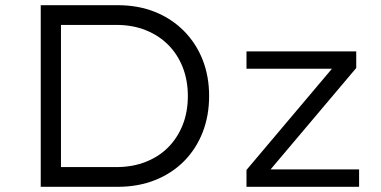

<svg xmlns="http://www.w3.org/2000/svg" viewBox="-20 -720 1468 740"><path d="M137 0V-700H433Q513 -700 577.5 -674Q642 -648 689 -600.5Q736 -553 761 -489.5Q786 -426 786 -350Q786 -274 761 -210Q736 -146 689.5 -99Q643 -52 578 -26Q513 0 433 0ZM215 -62 206 -76H428Q491 -76 542.5 -96.5Q594 -117 629.5 -153.5Q665 -190 684.5 -239.5Q704 -289 704 -350Q704 -410 684.5 -460Q665 -510 629 -546.5Q593 -583 542 -603.5Q491 -624 428 -624H203L215 -636ZM930 0V-65L1272 -470L1286 -455H930V-522H1353V-458L1011 -53L999 -67H1364V0Z"/></svg>

Font: Lexend Exa Light
Style: Regular
Weight: 300
Designer: Bonnie Shaver-Troup, Thomas Jockin
Foundry: Lexend
Version: Version 1.007